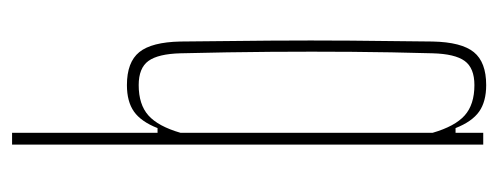

<svg xmlns="http://www.w3.org/2000/svg" viewBox="-280 -560 845 326"><g transform="rotate(-90 143.0 -397.5)"><path d="M235 -514Q236 -433 236.5 -362.5Q237 -292 236.5 -225Q236 -158 235 -86Q234 -37 217 -16Q200 5 161 5Q133 5 116 -7Q99 -19 88 -47H80V0H60V-800H80V-553H88Q99 -581 116 -593Q133 -605 161 -605Q200 -605 217 -584Q234 -563 235 -514ZM215 -86Q217 -157 217.5 -223.5Q218 -290 217.5 -361Q217 -432 215 -514Q214 -552 202 -568.5Q190 -585 161 -585Q128 -585 109.5 -568.5Q91 -552 80 -514V-86Q91 -48 109.5 -31.5Q128 -15 161 -15Q190 -15 202 -31.5Q214 -48 215 -86Z"/></g></svg>

Font: Big Shoulders Display Thin
Style: Regular
Weight: 100
Designer: Patric King
Foundry: XO Type Co
Version: Version 1.000; ttfautohint (v1.8.2)